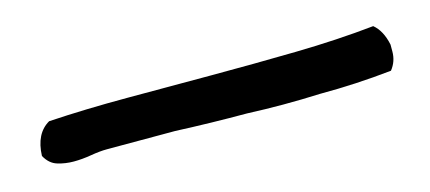

<svg xmlns="http://www.w3.org/2000/svg" viewBox="-25 -432 528 236"><g transform="rotate(-15 239.5 -314.5)"><path d="M456.1 -288.1Q410.2 -283.2 364.3 -283.2Q340.8 -282.2 317.4 -282.2Q294.9 -282.2 271.5 -283.2Q225.6 -283.2 180.7 -285.2H93.8Q85 -285.2 73.2 -283.2Q61.5 -281.2 50.8 -281.2Q40 -281.2 30.3 -284.2Q20.5 -287.1 14.6 -297.9Q15.6 -326.2 34.2 -336.9Q81.1 -339.8 134.8 -339.8H242.2Q295.9 -339.8 349.1 -340.8Q402.3 -341.8 449.2 -346.7Q460 -337.9 463.9 -319.3V-310.5Q463.9 -297.9 456.1 -288.1Z"/></g></svg>

Font: Crafty Girls
Style: Regular
Weight: 400
Designer: Crystal Kluge
Foundry: Font Diner, Inc DBA Tart Workshop
Version: Version 1.000